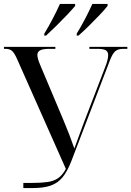

<svg xmlns="http://www.w3.org/2000/svg" viewBox="-20 -951 664 971"><path d="M98 0V-26H146Q189 -26 220.5 -30.5Q252 -35 274 -50Q296 -65 313 -97L67 -651Q54 -681 42 -692.5Q30 -704 8 -704H0V-714H260V-704H231Q197 -704 183 -696.5Q169 -689 169 -673Q169 -656 183 -623L301 -343Q317 -305 330.5 -270Q344 -235 356 -200Q368 -233 380.5 -267Q393 -301 406 -336L512 -612Q527 -650 527 -672Q527 -690 514.5 -697Q502 -704 473 -704H432V-714H624V-704H603Q577 -704 563 -692Q549 -680 536 -646L340 -134Q320 -83 296 -54Q272 -25 236.5 -12.5Q201 0 147 0ZM204 -781Q225 -815 246.5 -856Q268 -897 283 -931H360V-921Q346 -904 320 -876.5Q294 -849 265 -820.5Q236 -792 213 -771H204ZM368 -781Q389 -815 410.5 -856Q432 -897 447 -931H524V-921Q511 -904 485 -876.5Q459 -849 430 -820.5Q401 -792 377 -771H368Z"/></svg>

Font: Noto Serif Display SemiCondensed
Style: Regular
Weight: 400
Width: 4
Designer: Monotype Design Team
Foundry: Monotype Imaging Inc.
Version: Version 2.009